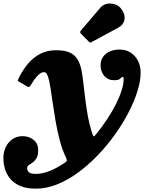

<svg xmlns="http://www.w3.org/2000/svg" viewBox="-92 -831 859 1114"><path d="M610.5 -781Q596.5 -799 574 -806.2Q551.5 -813.5 528.2 -808.8Q505 -804 489.5 -785.5L377.5 -654Q369 -645.5 377 -636.5L423 -589.5Q427.5 -584.5 430.8 -583.8Q434 -583 439.5 -587L593.5 -670Q625 -687 630.2 -718Q635.5 -749 610.5 -781ZM570.5 -365.5Q590.5 -365.5 598.8 -370.2Q607 -375 610.8 -379.8Q614.5 -384.5 620 -384.5Q625.5 -384.5 625.5 -372.5Q625.5 -344 613.8 -306.8Q602 -269.5 581 -227.5Q560 -185.5 531 -141.5Q502 -97.5 468 -55Q456 -40 452.5 -39.8Q449 -39.5 442 -60.5Q425.5 -112 415.8 -168.5Q406 -225 400 -279.5Q394 -334 388.2 -378.5Q382.5 -423 374 -450Q365 -478 349.8 -497.8Q334.5 -517.5 306.8 -528.5Q279 -539.5 232 -539.5Q182 -539.5 142 -519Q102 -498.5 71 -462Q40 -425.5 16.5 -377.5Q12.5 -368.5 11.2 -364.8Q10 -361 19.5 -356.5L66 -329Q74.5 -325.5 78.2 -327.2Q82 -329 86 -336.5Q107.5 -372.5 126.5 -392.2Q145.5 -412 160.5 -412Q173.5 -412 178 -404.8Q182.5 -397.5 185.5 -389.5Q193 -369.5 199.5 -329Q206 -288.5 213.5 -235.8Q221 -183 231 -125.5Q241 -68 255.5 -13.8Q270 40.5 291 83.5Q296.5 97 296 101Q295.5 105 283.5 113.5Q240.5 143 197.5 160.5Q154.5 178 115 178Q88.5 178 77 169.2Q65.5 160.5 65.5 143.5Q65.5 133.5 75.2 127Q85 120.5 97.8 111.5Q110.5 102.5 120 86.2Q129.5 70 129.5 41Q129.5 1 102.5 -20Q75.5 -41 39 -41Q5 -41 -20.2 -23.2Q-45.5 -5.5 -59 23.2Q-72.5 52 -72.5 86Q-72.5 116.5 -63.5 148Q-54.5 179.5 -33 205.8Q-11.5 232 25 247.8Q61.5 263.5 116 263.5Q178 263.5 240.2 238.5Q302.5 213.5 362.5 169.2Q422.5 125 476.5 68.5Q530.5 12 575.8 -51.5Q621 -115 654.2 -179.5Q687.5 -244 705.8 -303Q724 -362 724 -409.5Q724 -447 709 -477.2Q694 -507.5 666.5 -525.5Q639 -543.5 601.5 -543.5Q571 -543.5 546 -532.8Q521 -522 506.2 -501.5Q491.5 -481 491.5 -451Q491.5 -417 512.5 -391.2Q533.5 -365.5 570.5 -365.5Z"/></svg>

Font: Besley ExtraBold
Style: Italic
Weight: 800
Italic angle: -13°
Designer: Owen Earl
Foundry: indestructible type*
Version: Version 2.001